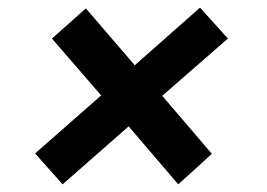

<svg xmlns="http://www.w3.org/2000/svg" viewBox="-20 -483 700 503"><path d="M144 0 72 -81 245 -233 116 -382 205 -461 333 -312 504 -463 577 -382 405 -232 535 -80 447 0 317 -152Z"/></svg>

Font: Plus Jakarta Sans
Style: Bold Italic
Weight: 700
Italic angle: -8°
Designer: Gumpita Rahayu
Foundry: Tokotype
Version: Version 2.071; ttfautohint (v1.8.4.7-5d5b);gftools[0.9.29]